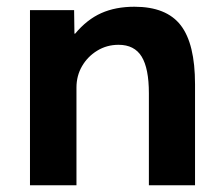

<svg xmlns="http://www.w3.org/2000/svg" viewBox="-20 -550 655 570"><path d="M69 0V-520H200L201 -450H203Q238 -492 280.5 -511Q323 -530 379 -530Q474 -530 516.5 -475Q559 -420 559 -300V0H422V-273Q422 -347 400.5 -382Q379 -417 332 -417Q297 -417 268.5 -399.5Q240 -382 223.5 -353.5Q207 -325 207 -290V0Z"/></svg>

Font: M PLUS 2
Style: Bold
Weight: 700
Designer: Coji Morishita
Foundry: UNDERFOREST DESIGN
Version: Version 1.001